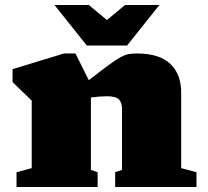

<svg xmlns="http://www.w3.org/2000/svg" viewBox="-20 -752 835 772"><path d="M443 -59.5 470.5 -69V-315.5Q470.5 -339.5 458.2 -352.2Q446 -365 410.5 -365Q381 -365 345.5 -360V-69L372.5 -59.5V0H46.5V-59.5L107.5 -76V-347.5L30.5 -422V-474L237.5 -537H283.5L337 -429.5Q387 -468.5 417 -490.5Q447 -512.5 465.2 -522.2Q483.5 -532 497.8 -534.5Q512 -537 530.5 -537Q620.5 -537 664.5 -495.5Q708.5 -454 708.5 -379.5V-76L770 -59.5V0H443ZM621 -732 491 -569H329L199 -732H337L410 -671.5L483 -732Z"/></svg>

Font: Newsreader 6pt ExtraBold
Style: Regular
Weight: 800
Designer: Hugues Gentile
Foundry: Production Type
Version: Version 1.003; ttfautohint (v1.8.3)